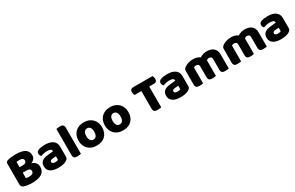

<svg xmlns="http://www.w3.org/2000/svg" viewBox="213 -2173 5694 3701"><g transform="rotate(-30 3060.5 -322.5)"><path d="M235 -125Q249 -121 271 -119.5Q293 -118 313 -118Q353 -118 379.5 -134.5Q406 -151 406 -186Q406 -219 384 -233Q362 -247 317 -247H235ZM235 -369H308Q351 -369 370.5 -385Q390 -401 390 -432Q390 -459 367.5 -475Q345 -491 300 -491Q285 -491 265.5 -490Q246 -489 235 -487ZM300 16Q283 16 260 15Q237 14 212.5 11Q188 8 164 3.5Q140 -1 120 -9Q65 -30 65 -82V-549Q65 -570 76.5 -581.5Q88 -593 108 -600Q142 -612 193 -617.5Q244 -623 298 -623Q426 -623 495 -580Q564 -537 564 -447Q564 -402 538 -369.5Q512 -337 468 -322Q518 -308 551.5 -271Q585 -234 585 -178Q585 -79 511.5 -31.5Q438 16 300 16Z M879 -108Q896 -108 916.5 -111.5Q937 -115 947 -121V-201L875 -195Q847 -193 829 -183Q811 -173 811 -153Q811 -133 826.5 -120.5Q842 -108 879 -108ZM871 -501Q925 -501 969.5 -490Q1014 -479 1045.5 -456.5Q1077 -434 1094 -399.5Q1111 -365 1111 -318V-94Q1111 -68 1096.5 -51.5Q1082 -35 1062 -23Q997 16 879 16Q826 16 783.5 6Q741 -4 710.5 -24Q680 -44 663.5 -75Q647 -106 647 -147Q647 -216 688 -253Q729 -290 815 -299L946 -313V-320Q946 -349 920.5 -361.5Q895 -374 847 -374Q809 -374 773 -366Q737 -358 708 -346Q695 -355 686 -373.5Q677 -392 677 -412Q677 -438 689.5 -453.5Q702 -469 728 -480Q757 -491 796.5 -496Q836 -501 871 -501Z M1388 -1Q1377 1 1355.5 4.5Q1334 8 1312 8Q1290 8 1272.5 5Q1255 2 1243 -7Q1231 -16 1224.5 -31.5Q1218 -47 1218 -72V-652Q1229 -654 1250.5 -657.5Q1272 -661 1294 -661Q1316 -661 1333.5 -658Q1351 -655 1363 -646Q1375 -637 1381.5 -621.5Q1388 -606 1388 -581Z M1998 -243Q1998 -181 1979 -132.5Q1960 -84 1925.5 -51Q1891 -18 1843 -1Q1795 16 1736 16Q1677 16 1629 -2Q1581 -20 1546.5 -53.5Q1512 -87 1493 -135Q1474 -183 1474 -243Q1474 -302 1493 -350Q1512 -398 1546.5 -431.5Q1581 -465 1629 -483Q1677 -501 1736 -501Q1795 -501 1843 -482.5Q1891 -464 1925.5 -430.5Q1960 -397 1979 -349Q1998 -301 1998 -243ZM1648 -243Q1648 -182 1671.5 -149.5Q1695 -117 1737 -117Q1779 -117 1801.5 -150Q1824 -183 1824 -243Q1824 -303 1801 -335.5Q1778 -368 1736 -368Q1694 -368 1671 -335.5Q1648 -303 1648 -243Z M2584 -243Q2584 -181 2565 -132.5Q2546 -84 2511.5 -51Q2477 -18 2429 -1Q2381 16 2322 16Q2263 16 2215 -2Q2167 -20 2132.5 -53.5Q2098 -87 2079 -135Q2060 -183 2060 -243Q2060 -302 2079 -350Q2098 -398 2132.5 -431.5Q2167 -465 2215 -483Q2263 -501 2322 -501Q2381 -501 2429 -482.5Q2477 -464 2511.5 -430.5Q2546 -397 2565 -349Q2584 -301 2584 -243ZM2234 -243Q2234 -182 2257.5 -149.5Q2281 -117 2323 -117Q2365 -117 2387.5 -150Q2410 -183 2410 -243Q2410 -303 2387 -335.5Q2364 -368 2322 -368Q2280 -368 2257 -335.5Q2234 -303 2234 -243Z M2852 -466Q2845 -477 2839 -496Q2833 -515 2833 -536Q2833 -575 2850.5 -592Q2868 -609 2896 -609H3332Q3339 -598 3345 -579Q3351 -560 3351 -539Q3351 -500 3333.5 -483Q3316 -466 3288 -466H3177V-4Q3166 -1 3142.5 2Q3119 5 3096 5Q3073 5 3055.5 1.5Q3038 -2 3026 -11Q3014 -20 3008 -36Q3002 -52 3002 -78V-466Z M3601 -108Q3618 -108 3638.5 -111.5Q3659 -115 3669 -121V-201L3597 -195Q3569 -193 3551 -183Q3533 -173 3533 -153Q3533 -133 3548.5 -120.5Q3564 -108 3601 -108ZM3593 -501Q3647 -501 3691.5 -490Q3736 -479 3767.5 -456.5Q3799 -434 3816 -399.5Q3833 -365 3833 -318V-94Q3833 -68 3818.5 -51.5Q3804 -35 3784 -23Q3719 16 3601 16Q3548 16 3505.5 6Q3463 -4 3432.5 -24Q3402 -44 3385.5 -75Q3369 -106 3369 -147Q3369 -216 3410 -253Q3451 -290 3537 -299L3668 -313V-320Q3668 -349 3642.5 -361.5Q3617 -374 3569 -374Q3531 -374 3495 -366Q3459 -358 3430 -346Q3417 -355 3408 -373.5Q3399 -392 3399 -412Q3399 -438 3411.5 -453.5Q3424 -469 3450 -480Q3479 -491 3518.5 -496Q3558 -501 3593 -501Z M4170 -501Q4211 -501 4250.5 -489.5Q4290 -478 4319 -455Q4349 -475 4386.5 -488Q4424 -501 4477 -501Q4515 -501 4551.5 -491Q4588 -481 4616.5 -459.5Q4645 -438 4662 -402.5Q4679 -367 4679 -316V-1Q4669 2 4647.5 5Q4626 8 4603 8Q4581 8 4563.5 5Q4546 2 4534 -7Q4522 -16 4515.5 -31.5Q4509 -47 4509 -72V-311Q4509 -341 4492 -354.5Q4475 -368 4446 -368Q4432 -368 4416 -361.5Q4400 -355 4392 -348Q4393 -344 4393 -340.5Q4393 -337 4393 -334V-1Q4382 2 4360.5 5Q4339 8 4317 8Q4295 8 4277.5 5Q4260 2 4248 -7Q4236 -16 4229.5 -31.5Q4223 -47 4223 -72V-311Q4223 -341 4204.5 -354.5Q4186 -368 4160 -368Q4142 -368 4129 -362.5Q4116 -357 4107 -352V-1Q4097 2 4075.5 5Q4054 8 4031 8Q4009 8 3991.5 5Q3974 2 3962 -7Q3950 -16 3943.5 -31.5Q3937 -47 3937 -72V-374Q3937 -401 3948.5 -417Q3960 -433 3980 -447Q4014 -471 4064.5 -486Q4115 -501 4170 -501Z M5016 -501Q5057 -501 5096.5 -489.5Q5136 -478 5165 -455Q5195 -475 5232.5 -488Q5270 -501 5323 -501Q5361 -501 5397.5 -491Q5434 -481 5462.5 -459.5Q5491 -438 5508 -402.5Q5525 -367 5525 -316V-1Q5515 2 5493.5 5Q5472 8 5449 8Q5427 8 5409.5 5Q5392 2 5380 -7Q5368 -16 5361.5 -31.5Q5355 -47 5355 -72V-311Q5355 -341 5338 -354.5Q5321 -368 5292 -368Q5278 -368 5262 -361.5Q5246 -355 5238 -348Q5239 -344 5239 -340.5Q5239 -337 5239 -334V-1Q5228 2 5206.5 5Q5185 8 5163 8Q5141 8 5123.5 5Q5106 2 5094 -7Q5082 -16 5075.5 -31.5Q5069 -47 5069 -72V-311Q5069 -341 5050.5 -354.5Q5032 -368 5006 -368Q4988 -368 4975 -362.5Q4962 -357 4953 -352V-1Q4943 2 4921.5 5Q4900 8 4877 8Q4855 8 4837.5 5Q4820 2 4808 -7Q4796 -16 4789.5 -31.5Q4783 -47 4783 -72V-374Q4783 -401 4794.5 -417Q4806 -433 4826 -447Q4860 -471 4910.5 -486Q4961 -501 5016 -501Z M5837 -108Q5854 -108 5874.5 -111.5Q5895 -115 5905 -121V-201L5833 -195Q5805 -193 5787 -183Q5769 -173 5769 -153Q5769 -133 5784.5 -120.5Q5800 -108 5837 -108ZM5829 -501Q5883 -501 5927.5 -490Q5972 -479 6003.5 -456.5Q6035 -434 6052 -399.5Q6069 -365 6069 -318V-94Q6069 -68 6054.5 -51.5Q6040 -35 6020 -23Q5955 16 5837 16Q5784 16 5741.5 6Q5699 -4 5668.5 -24Q5638 -44 5621.5 -75Q5605 -106 5605 -147Q5605 -216 5646 -253Q5687 -290 5773 -299L5904 -313V-320Q5904 -349 5878.5 -361.5Q5853 -374 5805 -374Q5767 -374 5731 -366Q5695 -358 5666 -346Q5653 -355 5644 -373.5Q5635 -392 5635 -412Q5635 -438 5647.5 -453.5Q5660 -469 5686 -480Q5715 -491 5754.5 -496Q5794 -501 5829 -501Z"/></g></svg>

Font: Baloo Tamma
Style: Regular
Weight: 400
Designer: Divya Kowshik and Ek Type
Foundry: Ek Type
Version: Version 1.007;PS 1.000;hotconv 1.0.88;makeotf.lib2.5.647800